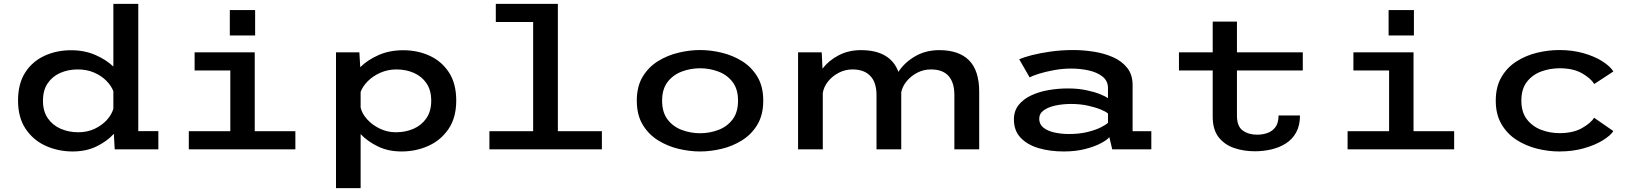

<svg xmlns="http://www.w3.org/2000/svg" viewBox="-20 -770 8465 990"><path d="M355 11Q280 11 215.8 -18Q151.5 -47 112.2 -105.5Q73 -164 73 -251.5Q73 -339 110.2 -396.5Q147.5 -454 209.8 -482.5Q272 -511 346 -511Q415.5 -511 471.2 -486.8Q527 -462.5 564.5 -427V-750H693V-94H796.5V0H571.5L567 -80Q532 -41.5 478 -15.2Q424 11 355 11ZM201.5 -250.5Q201.5 -196.5 226.5 -160.2Q251.5 -124 293 -106Q334.5 -88 384 -88Q430 -88 467.8 -105.8Q505.5 -123.5 530.8 -151.2Q556 -179 564.5 -209.5V-300Q553.5 -328.5 527.8 -354.2Q502 -380 464.8 -396Q427.5 -412 381 -412Q332 -412 291.2 -394.2Q250.5 -376.5 226 -340.8Q201.5 -305 201.5 -250.5Z M1165 -718H1295.5V-587H1165ZM953.5 0V-93.5H1167.5V-406.5H983.5V-500H1293.5V-93.5H1503V0Z M1712.5 200V-500H1833L1837.5 -423.5Q1874.5 -460.5 1931.5 -485.8Q1988.5 -511 2059 -511Q2133.5 -511 2195.5 -482.5Q2257.5 -454 2295 -396.5Q2332.5 -339 2332.5 -251.5Q2332.5 -164 2293 -105.5Q2253.5 -47 2189.2 -18Q2125 11 2050.5 11Q1982 11 1928.5 -15Q1875 -41 1839.5 -78.5V200ZM2024.5 -412Q1980 -412 1941.8 -395.2Q1903.5 -378.5 1876.8 -351.8Q1850 -325 1839.5 -296V-215.5Q1846.5 -184 1873 -154.8Q1899.5 -125.5 1938.2 -106.8Q1977 -88 2021.5 -88Q2071 -88 2112.2 -106Q2153.5 -124 2178.5 -160.2Q2203.5 -196.5 2203.5 -250.5Q2203.5 -305 2179 -340.8Q2154.5 -376.5 2113.8 -394.2Q2073 -412 2024.5 -412Z M2503.5 0V-93.5H2729V-656.5H2536.5V-750H2856.5V-93.5H3083.5V0Z M3590 11Q3536 11 3479 -2.5Q3422 -16 3373 -46.5Q3324 -77 3293.8 -127.2Q3263.5 -177.5 3263.5 -251Q3263.5 -324.5 3293.8 -374.5Q3324 -424.5 3373 -454.8Q3422 -485 3479 -498.5Q3536 -512 3590 -512Q3643.5 -512 3700.5 -498.5Q3757.5 -485 3806.2 -454.8Q3855 -424.5 3885.2 -374.5Q3915.5 -324.5 3915.5 -251Q3915.5 -177.5 3885.2 -127.2Q3855 -77 3806.2 -46.5Q3757.5 -16 3700.5 -2.5Q3643.5 11 3590 11ZM3590 -83Q3638.5 -83 3683.5 -99.8Q3728.5 -116.5 3757 -153.5Q3785.5 -190.5 3785.5 -251Q3785.5 -311 3757 -347.8Q3728.5 -384.5 3683.5 -401.2Q3638.5 -418 3590 -418Q3541 -418 3496 -401.2Q3451 -384.5 3422.5 -347.8Q3394 -311 3394 -251Q3394 -190.5 3422.5 -153.5Q3451 -116.5 3496 -99.8Q3541 -83 3590 -83Z M4095 0V-500H4217L4221 -416Q4253 -458 4304.2 -484.8Q4355.5 -511.5 4419 -511.5Q4570.5 -511.5 4612.5 -399.5Q4643.5 -447.5 4698.2 -479.5Q4753 -511.5 4823 -511.5Q4924.5 -511.5 4976.8 -458.8Q5029 -406 5029 -296.5V0H4901V-280Q4901 -344.5 4871 -378.2Q4841 -412 4780 -412Q4742.5 -412 4710 -395.2Q4677.5 -378.5 4655.2 -351.5Q4633 -324.5 4627 -294V0H4499.5V-280Q4499.5 -344.5 4467.8 -378.2Q4436 -412 4375.5 -412Q4338 -412 4304.8 -394.8Q4271.5 -377.5 4249.5 -349.8Q4227.5 -322 4222.5 -290.5V0Z M5465 11Q5393.5 11 5335.2 -6.2Q5277 -23.5 5242.5 -60Q5208 -96.5 5208 -154Q5208 -198 5232.2 -228.5Q5256.5 -259 5297 -278Q5337.5 -297 5386.8 -305.5Q5436 -314 5486 -314Q5538.5 -314 5581.2 -305Q5624 -296 5652.8 -284.2Q5681.5 -272.5 5693 -263.5V-316Q5693 -353 5664.8 -375.2Q5636.5 -397.5 5593 -407Q5549.5 -416.5 5503 -416.5Q5459.5 -416.5 5415.5 -408.5Q5371.5 -400.5 5337.2 -389.8Q5303 -379 5289 -371L5235.5 -464Q5257.5 -474.5 5300 -485.5Q5342.5 -496.5 5398 -504.2Q5453.5 -512 5514 -512Q5566 -512 5620 -503.5Q5674 -495 5719.2 -475Q5764.5 -455 5792.2 -420Q5820 -385 5820 -332V-93.5H5916.5V0H5715L5700 -63Q5689.5 -49 5657.2 -31.8Q5625 -14.5 5576 -1.8Q5527 11 5465 11ZM5492 -79Q5545 -79 5586.8 -89.2Q5628.5 -99.5 5656 -113.2Q5683.5 -127 5693 -137V-184.5Q5682.5 -194.5 5654.8 -205.8Q5627 -217 5588 -225.5Q5549 -234 5503 -234Q5460.5 -234 5422.8 -226Q5385 -218 5361.8 -201.2Q5338.5 -184.5 5338.5 -157.5Q5338.5 -129 5360.2 -111.8Q5382 -94.5 5417 -86.8Q5452 -79 5492 -79Z M6233 -169V-406.5H6059V-500H6233V-658.5H6358V-500H6697.5V-406.5H6358V-174Q6358 -118.5 6388 -97Q6418 -75.5 6461.5 -75.5Q6490.5 -75.5 6515.8 -84.5Q6541 -93.5 6556.8 -115Q6572.5 -136.5 6572.5 -174.5H6683Q6683 -122.5 6663.2 -87Q6643.5 -51.5 6610 -30.2Q6576.5 -9 6535 0.5Q6493.5 10 6450.5 10Q6392.5 10 6343 -7Q6293.5 -24 6263.2 -63Q6233 -102 6233 -169Z M7140 -718H7270.5V-587H7140ZM6928.5 0V-93.5H7142.5V-406.5H6958.5V-500H7268.5V-93.5H7478V0Z M8020 11Q7963 11 7905.2 -3.5Q7847.5 -18 7799.2 -49Q7751 -80 7721.8 -130Q7692.5 -180 7692.5 -251Q7692.5 -322.5 7721.8 -372.5Q7751 -422.5 7799.2 -453.2Q7847.5 -484 7905.2 -498Q7963 -512 8020 -512Q8089 -512 8146 -495.5Q8203 -479 8242.8 -453.5Q8282.5 -428 8299 -401.5L8200.5 -337Q8181.5 -367 8136.5 -392.5Q8091.5 -418 8021.5 -418Q7972.5 -418 7927.2 -401.5Q7882 -385 7853.2 -348.2Q7824.5 -311.5 7824.5 -251Q7824.5 -191.5 7853.2 -154.5Q7882 -117.5 7927 -100.5Q7972 -83.5 8021 -83.5Q8091.5 -83.5 8137.2 -109.5Q8183 -135.5 8199.5 -163L8299 -94Q8284 -71 8244.5 -46.5Q8205 -22 8147.2 -5.5Q8089.5 11 8020 11Z"/></svg>

Font: Trispace SemiExpanded Medium
Style: Regular
Weight: 500
Width: 6
Designer: Tyler Finck
Foundry: Etcetera Type Company
Version: Version 1.210; ttfautohint (v1.8.3)